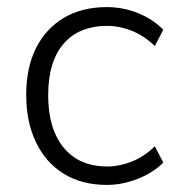

<svg xmlns="http://www.w3.org/2000/svg" viewBox="-20 -514 507 542"><path d="M282 8Q211 8 160 -23.5Q109 -55 81.5 -112.5Q54 -170 54 -246Q54 -323 81.5 -378Q109 -433 160 -463.5Q211 -494 282 -494Q327 -494 369.5 -477Q412 -460 441 -430L417 -384Q386 -414 351 -427.5Q316 -441 284 -441Q203 -441 159.5 -390.5Q116 -340 116 -245Q116 -151 159.5 -97.5Q203 -44 284 -44Q316 -44 351 -57.5Q386 -71 417 -101L441 -55Q412 -26 368.5 -9Q325 8 282 8Z"/></svg>

Font: Nunito Sans 12pt Light
Style: Regular
Weight: 300
Designer: Vernon Adams
Foundry: Vernon Adams
Version: Version 3.101;gftools[0.9.27]